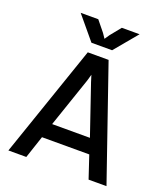

<svg xmlns="http://www.w3.org/2000/svg" viewBox="-166 -1062 1030 1179"><g transform="rotate(20 348.5 -473.0)"><path d="M28 0 280 -733H416L669 0H552L503 -147H194L145 0ZM225 -244H472L361 -569L348 -611L336 -569ZM281 -796 156 -946H271L327 -877L348 -846L369 -877L425 -946H541L416 -796Z"/></g></svg>

Font: Kreadon Light
Style: Bold
Weight: 600
Designer: Reiya WATANABE
Foundry: StudioGnu
Version: Version 1.003; ttfautohint (v1.8.4.7-5d5b);gftools[0.9.32]